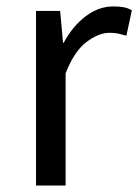

<svg xmlns="http://www.w3.org/2000/svg" viewBox="-20 -577 430 597"><path d="M92 0V-543H167L176 -444H178Q206 -496 246.5 -526.5Q287 -557 332 -557Q351 -557 364.5 -554.5Q378 -552 390 -545L373 -466Q359 -470 348 -472.5Q337 -475 320 -475Q287 -475 249 -446.5Q211 -418 184 -349V0Z"/></svg>

Font: Noto Sans SC Thin
Style: Regular
Weight: 400
Version: Version 2.004-H2;hotconv 1.0.118;makeotfexe 2.5.65603